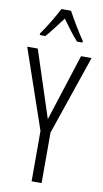

<svg xmlns="http://www.w3.org/2000/svg" viewBox="-103 -994 559 1040"><g transform="rotate(10 177.0 -473.5)"><path d="M200 -947H147C125 -903 85 -837 56 -797V-788H87C112 -816 146 -863 174 -899C202 -861 233 -818 261 -788H291V-797C269 -828 224 -901 200 -947ZM178 -347 58 -714H0L150 -277V0H205V-278L354 -714H296Z"/></g></svg>

Font: Noto Sans UI Condensed Light
Style: Regular
Weight: 300
Width: 3
Designer: Monotype Design Team
Foundry: Monotype Imaging Inc.
Version: Version 1.901